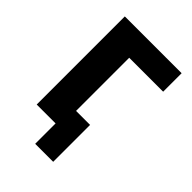

<svg xmlns="http://www.w3.org/2000/svg" viewBox="-200 -624 832 832"><g transform="rotate(45 216.0 -207.5)"><path d="M408.2 -540V-426.8H200.2V-101.1H286.1V125H175.8V0H60.1V-540Z"/></g></svg>

Font: Miedinger*
Style: Bold
Weight: 700
Version: Version 001.000